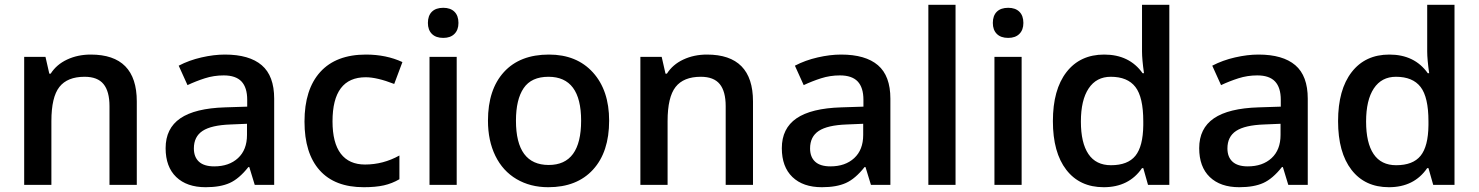

<svg xmlns="http://www.w3.org/2000/svg" viewBox="-20 -780 6238 810"><path d="M557.1 0H441.9V-332Q441.9 -394.5 416.7 -425.3Q391.6 -456.1 336.9 -456.1Q264.2 -456.1 230.5 -413.1Q196.8 -370.1 196.8 -269V0H82V-540H171.9L188 -469.2H193.8Q218.3 -507.8 263.2 -528.8Q308.1 -549.8 362.8 -549.8Q557.1 -549.8 557.1 -352.1Z M1054.7 0 1031.7 -75.2H1027.8Q988.8 -25.9 949.2 -8.1Q909.7 9.8 847.7 9.8Q768.1 9.8 723.4 -33.2Q678.7 -76.2 678.7 -154.8Q678.7 -238.3 740.7 -280.8Q802.7 -323.2 929.7 -327.1L1022.9 -330.1V-358.9Q1022.9 -410.6 998.8 -436.3Q974.6 -461.9 923.8 -461.9Q882.3 -461.9 844.2 -449.7Q806.2 -437.5 771 -420.9L733.9 -502.9Q777.8 -525.9 830.1 -537.8Q882.3 -549.8 928.7 -549.8Q1031.7 -549.8 1084.2 -504.9Q1136.7 -460 1136.7 -363.8V0ZM883.8 -78.1Q946.3 -78.1 984.1 -113Q1022 -147.9 1022 -210.9V-257.8L952.6 -254.9Q871.6 -252 834.7 -227.8Q797.9 -203.6 797.9 -153.8Q797.9 -117.7 819.3 -97.9Q840.8 -78.1 883.8 -78.1Z M1514.6 9.8Q1392.1 9.8 1328.4 -61.8Q1264.6 -133.3 1264.6 -267.1Q1264.6 -403.3 1331.3 -476.6Q1397.9 -549.8 1523.9 -549.8Q1609.4 -549.8 1677.7 -518.1L1643.1 -425.8Q1570.3 -454.1 1522.9 -454.1Q1382.8 -454.1 1382.8 -268.1Q1382.8 -177.2 1417.7 -131.6Q1452.6 -85.9 1520 -85.9Q1596.7 -85.9 1665 -124V-23.9Q1634.3 -5.9 1599.4 2Q1564.5 9.8 1514.6 9.8Z M1906.7 0H1792V-540H1906.7ZM1785.2 -683.1Q1785.2 -713.9 1802 -730.5Q1818.8 -747.1 1850.1 -747.1Q1880.4 -747.1 1897.2 -730.5Q1914.1 -713.9 1914.1 -683.1Q1914.1 -653.8 1897.2 -637Q1880.4 -620.1 1850.1 -620.1Q1818.8 -620.1 1802 -637Q1785.2 -653.8 1785.2 -683.1Z M2549.8 -271Q2549.8 -138.7 2481.9 -64.5Q2414.1 9.8 2293 9.8Q2217.3 9.8 2159.2 -24.4Q2101.1 -58.6 2069.8 -122.6Q2038.6 -186.5 2038.6 -271Q2038.6 -402.3 2106 -476.1Q2173.3 -549.8 2295.9 -549.8Q2413.1 -549.8 2481.4 -474.4Q2549.8 -398.9 2549.8 -271ZM2156.7 -271Q2156.7 -84 2294.9 -84Q2431.6 -84 2431.6 -271Q2431.6 -456.1 2293.9 -456.1Q2221.7 -456.1 2189.2 -408.2Q2156.7 -360.4 2156.7 -271Z M3156.7 0H3041.5V-332Q3041.5 -394.5 3016.4 -425.3Q2991.2 -456.1 2936.5 -456.1Q2863.8 -456.1 2830.1 -413.1Q2796.4 -370.1 2796.4 -269V0H2681.6V-540H2771.5L2787.6 -469.2H2793.5Q2817.9 -507.8 2862.8 -528.8Q2907.7 -549.8 2962.4 -549.8Q3156.7 -549.8 3156.7 -352.1Z M3654.3 0 3631.3 -75.2H3627.4Q3588.4 -25.9 3548.8 -8.1Q3509.3 9.8 3447.3 9.8Q3367.7 9.8 3323 -33.2Q3278.3 -76.2 3278.3 -154.8Q3278.3 -238.3 3340.3 -280.8Q3402.3 -323.2 3529.3 -327.1L3622.6 -330.1V-358.9Q3622.6 -410.6 3598.4 -436.3Q3574.2 -461.9 3523.4 -461.9Q3481.9 -461.9 3443.8 -449.7Q3405.8 -437.5 3370.6 -420.9L3333.5 -502.9Q3377.4 -525.9 3429.7 -537.8Q3481.9 -549.8 3528.3 -549.8Q3631.3 -549.8 3683.8 -504.9Q3736.3 -460 3736.3 -363.8V0ZM3483.4 -78.1Q3545.9 -78.1 3583.7 -113Q3621.6 -147.9 3621.6 -210.9V-257.8L3552.2 -254.9Q3471.2 -252 3434.3 -227.8Q3397.5 -203.6 3397.5 -153.8Q3397.5 -117.7 3418.9 -97.9Q3440.4 -78.1 3483.4 -78.1Z M4011.2 0H3896.5V-759.8H4011.2Z M4290 0H4175.3V-540H4290ZM4168.5 -683.1Q4168.5 -713.9 4185.3 -730.5Q4202.1 -747.1 4233.4 -747.1Q4263.7 -747.1 4280.5 -730.5Q4297.4 -713.9 4297.4 -683.1Q4297.4 -653.8 4280.5 -637Q4263.7 -620.1 4233.4 -620.1Q4202.1 -620.1 4185.3 -637Q4168.5 -653.8 4168.5 -683.1Z M4636.2 9.8Q4535.2 9.8 4478.5 -63.5Q4421.9 -136.7 4421.9 -269Q4421.9 -401.9 4479.2 -475.8Q4536.6 -549.8 4638.2 -549.8Q4744.6 -549.8 4800.3 -471.2H4806.2Q4797.9 -529.3 4797.9 -563V-759.8H4913.1V0H4823.2L4803.2 -70.8H4797.9Q4742.7 9.8 4636.2 9.8ZM4667 -83Q4737.8 -83 4770 -122.8Q4802.2 -162.6 4803.2 -252V-268.1Q4803.2 -370.1 4770 -413.1Q4736.8 -456.1 4666 -456.1Q4605.5 -456.1 4572.8 -407Q4540 -357.9 4540 -267.1Q4540 -177.2 4571.8 -130.1Q4603.5 -83 4667 -83Z M5415 0 5392.1 -75.2H5388.2Q5349.1 -25.9 5309.6 -8.1Q5270 9.8 5208 9.8Q5128.4 9.8 5083.7 -33.2Q5039.1 -76.2 5039.1 -154.8Q5039.1 -238.3 5101.1 -280.8Q5163.1 -323.2 5290 -327.1L5383.3 -330.1V-358.9Q5383.3 -410.6 5359.1 -436.3Q5335 -461.9 5284.2 -461.9Q5242.7 -461.9 5204.6 -449.7Q5166.5 -437.5 5131.3 -420.9L5094.2 -502.9Q5138.2 -525.9 5190.4 -537.8Q5242.7 -549.8 5289.1 -549.8Q5392.1 -549.8 5444.6 -504.9Q5497.1 -460 5497.1 -363.8V0ZM5244.1 -78.1Q5306.6 -78.1 5344.5 -113Q5382.3 -147.9 5382.3 -210.9V-257.8L5313 -254.9Q5231.9 -252 5195.1 -227.8Q5158.2 -203.6 5158.2 -153.8Q5158.2 -117.7 5179.7 -97.9Q5201.2 -78.1 5244.1 -78.1Z M5839.4 9.8Q5738.3 9.8 5681.6 -63.5Q5625 -136.7 5625 -269Q5625 -401.9 5682.4 -475.8Q5739.7 -549.8 5841.3 -549.8Q5947.8 -549.8 6003.4 -471.2H6009.3Q6001 -529.3 6001 -563V-759.8H6116.2V0H6026.4L6006.3 -70.8H6001Q5945.8 9.8 5839.4 9.8ZM5870.1 -83Q5940.9 -83 5973.1 -122.8Q6005.4 -162.6 6006.3 -252V-268.1Q6006.3 -370.1 5973.1 -413.1Q5939.9 -456.1 5869.1 -456.1Q5808.6 -456.1 5775.9 -407Q5743.2 -357.9 5743.2 -267.1Q5743.2 -177.2 5774.9 -130.1Q5806.6 -83 5870.1 -83Z"/></svg>

Font: f1_58959          
Style: Regular
Weight: 600
Foundry: Ascender Corporation
Version: Version 1.10